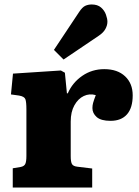

<svg xmlns="http://www.w3.org/2000/svg" viewBox="-20 -838 623 858"><path d="M37 0V-86L73 -92Q88 -95 93 -105.5Q98 -116 98 -142V-349Q98 -382 93.5 -394.5Q89 -407 65 -411L29 -416L38 -509L252 -523L270 -513L279 -421H283Q304 -469 347.5 -499Q391 -529 446 -529Q505 -529 539 -497Q573 -465 573 -412Q573 -356 547.5 -327Q522 -298 474 -298Q431 -298 412 -315Q393 -332 393 -355Q393 -367 396 -378Q399 -389 408 -413Q380 -421 354.5 -409Q329 -397 312.5 -367.5Q296 -338 296 -295V-140Q296 -115 301.5 -105Q307 -95 326 -93L392 -85V0ZM264 -572 221 -615 334 -785Q348 -806 361 -812Q374 -818 390 -818Q416 -818 431.5 -804.5Q447 -791 453.5 -772.5Q460 -754 460 -741Q460 -725 451 -708.5Q442 -692 421 -678Z"/></svg>

Font: Literata 12pt ExtraBold
Style: Regular
Weight: 800
Designer: Latin by Veronika Burian and Jose Scaglione. Greek by Irene Vlachou. Cyrillic by Vera Evstafieva.
Foundry: TypeTogether
Version: Version 3.002